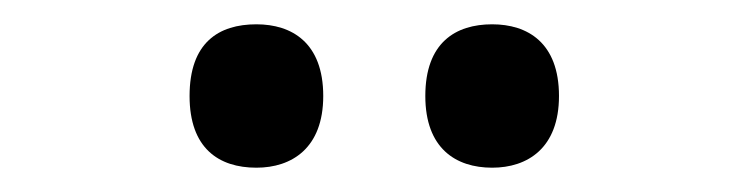

<svg xmlns="http://www.w3.org/2000/svg" viewBox="-20 -767 617 158"><path d="M385 -629C414 -629 440 -645 440 -688C440 -732 414 -747 385 -747C355 -747 330 -732 330 -688C330 -645 355 -629 385 -629ZM191 -629C220 -629 246 -645 246 -688C246 -732 220 -747 191 -747C160 -747 136 -732 136 -688C136 -645 160 -629 191 -629Z"/></svg>

Font: Noto Serif Telugu Medium
Style: Regular
Weight: 500
Designer: Jelle Bosma - Monotype Design Team
Foundry: Monotype Imaging Inc.
Version: Version 2.005